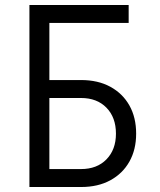

<svg xmlns="http://www.w3.org/2000/svg" viewBox="-20 -750 640 770"><path d="M98 0V-730H496V-658H178V-429H305Q373 -429 422.5 -402Q472 -375 499 -327Q526 -279 526 -214Q526 -150 499 -102Q472 -54 422.5 -27Q373 0 305 0ZM178 -72H305Q369 -72 407 -111Q445 -150 445 -214Q445 -279 407 -318Q369 -357 305 -357H178Z"/></svg>

Font: Pitagon Sans Mono Light
Style: Regular
Weight: 300
Monospace: yes
Designer: Travis Tran
Foundry: Pitagon
Version: Version 1.001; ttfautohint (v1.8.4.7-5d5b);gftools[0.9.26]